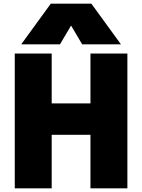

<svg xmlns="http://www.w3.org/2000/svg" viewBox="-20 -1020 770 1040"><path d="M470 -290H260V0H60V-730H260V-460H470V-730H670V0H470ZM255 -1000H475L635 -780H425L366 -880H364L305 -780H95Z"/></svg>

Font: Enso Black
Style: Regular
Weight: 900
Designer: Coji Morishita
Foundry: UNDERFOREST DESIGN
Version: Version 1.000